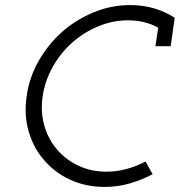

<svg xmlns="http://www.w3.org/2000/svg" viewBox="-20 -728 708 756"><path d="M592 -546H652L668 -658Q631 -682 587 -695Q543 -708 492 -708Q418 -708 349 -679.5Q280 -651 225 -603Q170 -554 132.5 -488.5Q95 -423 85 -349Q74 -275 93 -210Q112 -145 154 -97Q196 -48 257 -20Q318 8 392 8Q443 8 490 -5.5Q537 -19 581 -42L553 -92Q517 -73 478 -62.5Q439 -52 399 -52Q339 -52 289 -75.5Q239 -99 205 -139Q170 -179 154.5 -233.5Q139 -288 148 -349Q157 -410 187.5 -464.5Q218 -519 264 -560Q309 -600 366 -624Q423 -648 484 -648Q516 -648 546 -641Q576 -634 603 -619Z"/></svg>

Font: Josefin Slab Thin SemiBold
Style: Italic
Weight: 600
Italic angle: -12°
Version: Version 2.000